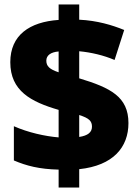

<svg xmlns="http://www.w3.org/2000/svg" viewBox="-20 -780 617 858"><path d="M242 -22V58H334V-24C486 -40 554 -122 554 -230C554 -348 473 -388 334 -430V-551C387 -546 443 -533 492 -512L535 -646C481 -668 415 -688 334 -692V-760H242V-691C112 -682 26 -623 26 -502C26 -374 118 -325 242 -289V-166C181 -171 105 -188 42 -216V-63C98 -39 156 -24 242 -22ZM242 -550V-457C202 -470 187 -484 187 -509C187 -532 206 -547 242 -550ZM334 -168V-266C378 -252 391 -239 391 -214C391 -189 373 -174 334 -168Z"/></svg>

Font: Noto Sans Lao Looped Black
Style: Regular
Weight: 900
Designer: Mark Frömberg, Ben Mitchell
Foundry: The Fontpad Ltd
Version: Version 1.002